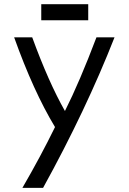

<svg xmlns="http://www.w3.org/2000/svg" viewBox="-20 -914 626 934"><path d="M180.7 -815.4V-893.6H409.2V-815.4ZM88.9 0Q176.8 -151.4 247.6 -295.9Q142.6 -469.7 48.8 -732.4H136.7Q216.3 -514.2 295.9 -374Q367.2 -515.6 449.2 -732.4H537.1Q398.4 -378.9 189.5 0Z"/></svg>

Font: Consola Mono
Style: Book
Weight: 400
Monospace: yes
Version: Version 2.001